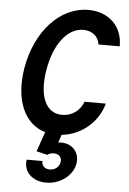

<svg xmlns="http://www.w3.org/2000/svg" viewBox="-64 -756 728 1087"><g transform="rotate(5 300.0 -212.5)"><path d="M209 165H119C109 233 160 285 240 285C320 285 390 232 402 163C413 94 362 43 289 53L304 8C414 -3 509 -82 538 -190H417C398 -138 352 -105 297 -105C204 -105 161 -200 186 -350C211 -499 285 -595 375 -595C425 -595 462 -566 467 -520H588C590 -632 511 -710 394 -710C234 -710 97 -563 61 -350C31 -168 90 -34 210 1L171 113L233 128C243 120 255 116 269 116C298 116 317 135 312 163C307 190 284 209 254 209C225 209 207 191 209 165Z"/></g></svg>

Font: CommitMono
Style: Bold Italic
Weight: 700
Monospace: yes
Designer: Eigil Nikolajsen
Foundry: Eigil Nikolajsen
Version: Version 1.143